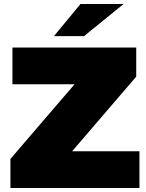

<svg xmlns="http://www.w3.org/2000/svg" viewBox="-20 -937 727 957"><path d="M32 0V-145L422 -599L451 -517H42V-700H659V-555L269 -101L240 -183H675V0ZM249 -757 381 -917H596L399 -757Z"/></svg>

Font: MOST Montserrat Black
Style: Regular
Weight: 900
Designer: Julieta Ulanovsky
Foundry: Julieta Ulanovsky
Version: Version 8.000;March 11, 2024;FontCreator 15.0.0.2926 64-bit